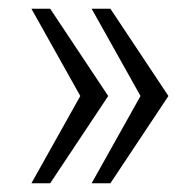

<svg xmlns="http://www.w3.org/2000/svg" viewBox="-20 -546 449 440"><path d="M233 -526 366 -326 233 -126H190L302 -326L190 -526ZM95 -526 228 -326 95 -126H52L164 -326L52 -526Z"/></svg>

Font: Archivo Condensed Thin
Style: Regular
Weight: 250
Width: 3
Designer: Hector Gatti
Foundry: Omnibus-Type
Version: Version 2.001